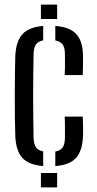

<svg xmlns="http://www.w3.org/2000/svg" viewBox="-20 -820 425 840"><path d="M169 -93.5Q106 -98.5 78 -129.2Q50 -160 47 -223Q45.5 -259 45 -309.5Q44.5 -360 44.8 -412.2Q45 -464.5 45.5 -508.5Q46 -552.5 47 -576Q50 -640 78.5 -670.8Q107 -701.5 169 -706.5V-643.5Q147 -639 137.5 -625.8Q128 -612.5 127 -586Q126 -539.5 125.5 -494Q125 -448.5 125 -402.5Q125 -356.5 125.5 -310Q126 -263.5 127 -215Q128 -188.5 137.8 -175Q147.5 -161.5 169 -157.5ZM159 0V-63H230V0ZM222 -93.5V-157Q244 -161 253.8 -174.5Q263.5 -188 264 -215.5Q264 -233.5 264.2 -256.5Q264.5 -279.5 263 -310H342Q343 -292 343.5 -266.2Q344 -240.5 343 -223Q340.5 -160 312.5 -129Q284.5 -98 222 -93.5ZM263 -491.5Q264 -508 264.2 -525.5Q264.5 -543 264.2 -559Q264 -575 264 -586.5Q263.5 -612.5 253.8 -625.8Q244 -639 222 -643V-706.5Q284.5 -702 313.2 -671.5Q342 -641 343 -578.5Q343.5 -561 343.2 -536Q343 -511 342 -491.5ZM159 -737V-800H230V-737Z"/></svg>

Font: Big Shoulders Stencil Text Thin
Style: Regular
Weight: 400
Version: Version 2.001